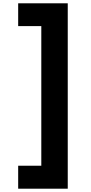

<svg xmlns="http://www.w3.org/2000/svg" viewBox="-20 -933 550 1162"><path d="M390 -913V209H90V70H230V-775H90V-913Z"/></svg>

Font: Poppins
Style: Bold
Weight: 700
Designer: Ninad Kale (Devanagari), Jonny Pinhorn (Latin)
Version: Version 5.002